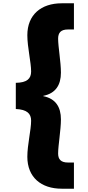

<svg xmlns="http://www.w3.org/2000/svg" viewBox="-20 -925 532 1166"><path d="M169 -192C169 -136 146 -46 146 27C146 152 230 221 355 221H429V62H393C349 62 333 42 333 7C333 -41 350 -136 350 -200C350 -275 318 -326 243 -341V-343C318 -358 350 -409 350 -484C350 -548 333 -642 333 -690C333 -726 349 -746 393 -746H429V-905H355C230 -905 146 -836 146 -711C146 -639 169 -546 169 -491C169 -447 144 -423 76 -422V-263C144 -260 169 -235 169 -192Z"/></svg>

Font: SVN-Poppins ExtraBold
Style: Regular
Weight: 800
Designer: Ninad Kale (Devanagari), Jonny Pinhorn (Latin)
Foundry: Indian Type Foundry
Version: Version 3.002 2017; ttfautohint (v1.8.3)